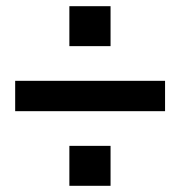

<svg xmlns="http://www.w3.org/2000/svg" viewBox="-20 -605 582 620"><path d="M204 -456V-585H337V-456ZM29 -246V-344H513V-246ZM204 -5V-134H337V-5Z"/></svg>

Font: Alatsi
Style: Regular
Weight: 400
Designer: Spyros Zevelakis, Eben Sorkin
Foundry: www.sorkintype.com
Version: Version 1.008; ttfautohint (v1.8.4.7-5d5b)